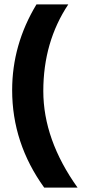

<svg xmlns="http://www.w3.org/2000/svg" viewBox="-20 -688 406 869"><path d="M176 -276Q176 -56 331 161H180Q35 -40 35 -280Q35 -486 145 -668H289Q176 -498 176 -276Z"/></svg>

Font: Atkinson Hyperlegible Pro
Style: Bold
Weight: 700
Designer: Elliott Scott, Megan Eiswerth, Linus Boman, Theodore Petrosky, Jacob Perez
Foundry: Braille Institute
Version: Version 1.5.1